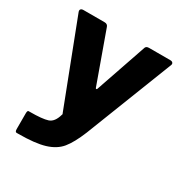

<svg xmlns="http://www.w3.org/2000/svg" viewBox="-162 -830 924 960"><g transform="rotate(30 300.0 -350.5)"><path d="M55 -18V-108Q55 -125 62 -125H69Q141 -125 171.5 -135Q202 -145 215 -192Q218 -197 215 -200L30 -681Q29 -683 29 -687Q29 -693 33.5 -696.5Q38 -700 46 -700H169Q185 -700 190 -686L295 -394Q296 -390 299.5 -390Q303 -390 304 -394L404 -685Q407 -700 425 -700H548Q558 -700 562.5 -694.5Q567 -689 564 -681L367 -177Q338 -106 308.5 -70Q279 -34 224.5 -17.5Q170 -1 72 -1H64Q55 -1 55 -18Z"/></g></svg>

Font: Barlow
Style: Bold
Weight: 700
Designer: Jeremy Tribby
Foundry: Jeremy Tribby
Version: Version 1.101 August 23, 2024